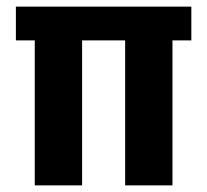

<svg xmlns="http://www.w3.org/2000/svg" viewBox="-20 -560 626 580"><path d="M228 -438V0H85V-438ZM558 -540V-438H28V-540ZM501 -438V0H358V-438Z"/></svg>

Font: Pathway Extreme Condensed
Style: Bold
Weight: 700
Width: 3
Version: Version 1.001;gftools[0.9.26]